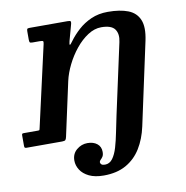

<svg xmlns="http://www.w3.org/2000/svg" viewBox="-143 -864 1187 1225"><g transform="rotate(-10 451.0 -252.0)"><path d="M128 -750H372Q388 -750 392 -746.2Q396 -742.5 393 -730L363.5 -622.5Q358 -600.5 361.5 -598.8Q365 -597 381.5 -620.5Q406.5 -655 442.8 -688Q479 -721 527.2 -742.5Q575.5 -764 636 -764Q714.5 -764 766.8 -743.8Q819 -723.5 839.2 -675Q859.5 -626.5 841.5 -541.5L726 -5.5Q709 73 672.2 132.8Q635.5 192.5 576 226.2Q516.5 260 431 260Q373.5 260 336 241.8Q298.5 223.5 280 194.5Q261.5 165.5 261.5 133.5Q261.5 90 292.5 64Q323.5 38 362.5 38Q401 38 425 57Q449 76 449 110Q449 130 441.8 140.8Q434.5 151.5 427.2 158Q420 164.5 420 173Q420 180 426.8 186.5Q433.5 193 450 193Q480 193 499.5 166.8Q519 140.5 531.8 97.2Q544.5 54 554.8 1.5Q565 -51 576.5 -103.5L676 -561.5Q687.5 -612.5 665.5 -643.5Q643.5 -674.5 577.5 -674.5Q533.5 -674.5 490.5 -646.5Q447.5 -618.5 411 -573.5Q374.5 -528.5 348.5 -475.8Q322.5 -423 311.5 -374L235.5 -24.5Q232.5 -11 227.8 -5.5Q223 0 206 0H-24.5Q-33.5 0 -36 -3.2Q-38.5 -6.5 -38.5 -16V-80.5Q-38.5 -88 -36.8 -91.5Q-35 -95 -27.5 -95H64Q74.5 -95 76 -97.2Q77.5 -99.5 79 -108L197.5 -632.5Q201 -647.5 197.5 -651.2Q194 -655 174.5 -655H129.5Q115 -655 112 -659.5Q109 -664 109 -678V-729.5Q109 -742.5 112 -746.2Q115 -750 128 -750Z"/></g></svg>

Font: Besley*
Style: Bold Italic
Weight: 700
Italic angle: -13°
Designer: Owen Earl
Foundry: indestructible type*
Version: Version 2.000; ttfautohint (v1.8.3)